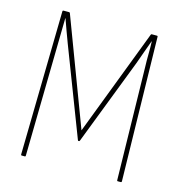

<svg xmlns="http://www.w3.org/2000/svg" viewBox="-99 -744 786 834"><g transform="rotate(15 293.5 -327.5)"><path d="M72 0Q69 0 69 -4L81 -651Q81 -655 85 -655H110Q112 -655 114 -653L295 -173L478 -652Q479 -655 482 -655H506Q509 -655 509 -651L522 -4Q522 0 518 0H504Q501 0 501 -4L491 -510Q490 -539 490.5 -568Q491 -597 490 -625H489Q479 -599 469.5 -571.5Q460 -544 450 -517L300 -128Q299 -125 296 -125H294Q292 -125 291 -128L140 -521Q130 -547 120.5 -573.5Q111 -600 102 -625H101Q100 -598 100 -570Q100 -542 99 -514L90 -4Q90 0 87 0Z"/></g></svg>

Font: Sofia Sans Condensed Thin
Style: Regular
Weight: 250
Version: Version 4.100